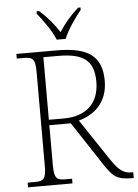

<svg xmlns="http://www.w3.org/2000/svg" viewBox="-61 -978 735 1024"><g transform="rotate(-5 306.5 -465.5)"><path d="M268 -771H316C333 -816 378 -880 409 -918V-931H396C348 -887 322 -855 292 -809C262 -855 236 -887 188 -931H174V-918C205 -880 251 -816 268 -771ZM47 0H285V-25H251C202 -25 189 -35 189 -108V-320H304L455 -90C502 -20 519 0 607 0H613V-31H604C561 -31 535 -51 496 -109L348 -331C434 -354 504 -416 504 -530C504 -661 433 -714 264 -714H47V-689H84C133 -689 146 -679 146 -606V-108C146 -35 133 -25 84 -25H47ZM269 -349H189V-684H272C417 -684 459 -630 459 -529C459 -415 390 -349 269 -349Z"/></g></svg>

Font: Noto Serif Devanagari ExtraLight
Style: Regular
Weight: 200
Designer: Universal Thirst, Indian Type Foundry and the Monotype Design Team
Foundry: Monotype Imaging Inc.
Version: Version 2.004